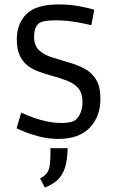

<svg xmlns="http://www.w3.org/2000/svg" viewBox="-20 -615 532 868"><path d="M245 13Q196 13 152.5 1Q109 -11 82 -23Q55 -35 55 -35L76 -106Q76 -106 91.5 -99Q107 -92 133 -82.5Q159 -73 192 -66Q225 -59 260 -59Q280 -59 297 -62.5Q314 -66 324 -75Q335 -85 344 -105Q353 -125 353 -153Q353 -195 333 -217Q313 -239 281 -251Q249 -263 213 -273Q184 -281 156 -291Q128 -301 105.5 -318Q83 -335 69.5 -363.5Q56 -392 56 -437Q56 -508 99.5 -551.5Q143 -595 246 -595Q298 -595 343 -586Q388 -577 406 -571L393 -501Q393 -501 369.5 -506.5Q346 -512 309 -517.5Q272 -523 230 -523Q200 -523 182 -519.5Q164 -516 155 -509Q146 -502 140 -486.5Q134 -471 134 -450Q134 -408 157.5 -387Q181 -366 217.5 -355Q254 -344 293 -332Q329 -322 361.5 -305Q394 -288 414 -256Q434 -224 434 -169Q434 -88 385.5 -37.5Q337 13 245 13ZM183 233 161 192Q191 176 199.5 154Q208 132 208 80V55H286L285 75Q282 130 266.5 161.5Q251 193 228.5 208.5Q206 224 183 233Z"/></svg>

Font: Ruda
Style: Regular
Weight: 400
Designer: Mariela Monsalve and Angelina Sanchez
Foundry: Mariela Monsalve and Angelina Sanchez
Version: Version 2.000